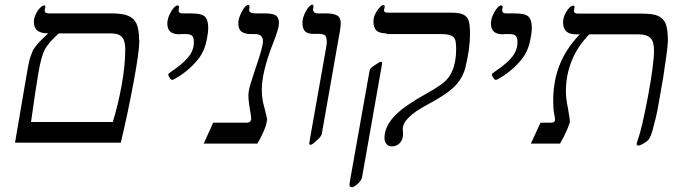

<svg xmlns="http://www.w3.org/2000/svg" viewBox="-20 -610 2912 817"><path d="M572 -438 573 -440Q573 -392 549 -263Q523 -123 494 -3H44L89 -267Q102 -344 107 -360Q112 -376 119 -393Q126 -408 148 -432Q171 -456 185 -468Q154 -468 139 -480Q124 -492 124 -519Q124 -531 132 -549Q140 -566 150 -576Q161 -587 168 -587Q173 -587 173 -582L170 -566Q170 -553 188 -553H453Q501 -553 525 -543Q551 -532 561 -509Q572 -484 572 -438ZM461 -91H460Q483 -166 498 -249Q513 -334 513 -399Q513 -424 507 -439Q501 -454 488 -461Q475 -468 446 -468H230Q185 -427 170 -398Q155 -368 143 -298Q134 -246 112 -91Z M748 -465 745 -464Q719 -464 706 -474Q692 -485 692 -510Q692 -526 700 -545Q708 -563 718 -575Q728 -587 736 -587Q742 -587 742 -579Q740 -571 740 -566Q740 -553 756 -553H792Q837 -553 851 -540Q866 -526 866 -492Q866 -470 859 -438Q852 -404 838 -380Q825 -357 799 -331Q776 -308 746 -288Q719 -270 712 -270Q708 -270 702 -279Q696 -288 696 -294Q698 -298 714 -309Q760 -340 783 -369Q805 -397 805 -431Q805 -450 797 -458Q790 -465 770 -465Z M1117 -97 1115 -96Q1115 -80 1100 -47Q1084 -12 1075 1H847L887 -88H1030Q1049 -88 1049 -107L1047 -124Q1037 -178 1037 -203Q1037 -224 1046 -253Q1049 -263 1057 -287.5Q1065 -312 1069 -324Q1099 -411 1099 -434Q1099 -465 1065 -465H1049Q1021 -465 1007 -476Q994 -486 994 -512Q994 -532 1009 -560Q1024 -589 1036 -589Q1042 -589 1042 -581L1040 -567Q1040 -553 1069 -553H1106Q1140 -553 1154 -544Q1167 -535 1167 -511Q1167 -488 1140 -421Q1094 -302 1094 -228Q1094 -190 1104 -156Q1117 -107 1117 -97Z M1371 -437H1370Q1370 -456 1361 -461Q1351 -466 1333 -466H1313Q1287 -466 1277 -478Q1267 -489 1267 -513Q1267 -536 1282 -563Q1297 -590 1309 -590Q1314 -590 1314 -581Q1312 -573 1312 -569Q1312 -564 1316 -559Q1321 -553 1331 -553H1366Q1400 -553 1415 -544Q1430 -535 1430 -510Q1430 -500 1426 -476L1350 -44Q1349 -33 1336 -20Q1327 -11 1315 -1Q1307 6 1301 6Q1296 6 1296 1L1298 -14L1367 -403Q1371 -424 1371 -437Z M1625 -465V-468Q1593 -468 1581 -481Q1569 -494 1569 -518Q1569 -542 1585 -565Q1602 -589 1612 -589Q1617 -589 1617 -581L1614 -567Q1614 -562 1617 -559Q1620 -556 1634 -556H1901Q1934 -556 1949 -549Q1966 -542 1973 -525Q1980 -510 1980 -465Q1980 -403 1960 -321Q1948 -276 1914 -242Q1880 -208 1803 -167Q1744 -136 1719 -110Q1694 -85 1694 -61L1695 -41Q1695 -16 1682 -2Q1668 13 1648 13Q1632 13 1624 2Q1616 -9 1616 -22Q1616 -96 1715 -163Q1748 -186 1790 -209Q1833 -233 1855 -249Q1921 -292 1921 -401Q1921 -434 1915 -445Q1909 -456 1896 -460Q1881 -465 1854 -465ZM1476 187 1473 185Q1467 185 1467 176L1469 161L1552 -306Q1554 -314 1555 -317Q1557 -320 1572 -331Q1575 -333 1580 -336Q1585 -339 1586 -340Q1592 -344 1594 -345Q1598 -347 1599 -347H1602Q1606 -347 1606 -343L1604 -328L1521 142Q1519 153 1511 163Q1503 173 1491 181Q1480 188 1476 187Z M2125 -465 2122 -464Q2096 -464 2083 -474Q2069 -485 2069 -510Q2069 -526 2077 -545Q2085 -563 2095 -575Q2105 -587 2113 -587Q2119 -587 2119 -579Q2117 -571 2117 -566Q2117 -553 2133 -553H2169Q2214 -553 2228 -540Q2243 -526 2243 -492Q2243 -470 2236 -438Q2229 -404 2215 -380Q2202 -357 2176 -331Q2153 -308 2123 -288Q2096 -270 2089 -270Q2085 -270 2079 -279Q2073 -288 2073 -294Q2075 -298 2091 -309Q2137 -340 2160 -369Q2182 -397 2182 -431Q2182 -450 2174 -458Q2167 -465 2147 -465Z M2697 10 2696 9Q2689 9 2689 3Q2689 -2 2695 -18Q2711 -62 2737 -198Q2763 -337 2763 -396Q2763 -434 2747 -449Q2731 -464 2695 -464H2488Q2438 -414 2413 -352Q2388 -290 2388 -222Q2388 -190 2397 -148Q2405 -102 2405 -94Q2405 -86 2393 -58Q2380 -28 2363 1H2239L2280 -88H2325Q2341 -88 2342 -100Q2342 -107 2338 -126Q2334 -145 2334 -182Q2334 -264 2361 -333Q2388 -402 2447 -464H2430Q2376 -464 2376 -515Q2376 -538 2391 -562Q2406 -586 2420 -586Q2425 -586 2425 -581L2422 -565Q2422 -552 2440 -552H2712Q2760 -552 2781 -542Q2804 -531 2813 -508Q2822 -484 2822 -436Q2822 -422 2816 -376Q2813 -352 2802 -280L2784 -177Q2777 -135 2771 -111Q2764 -83 2756 -53Q2748 -26 2740 -16Q2731 -6 2716 2Q2700 10 2697 10Z"/></svg>

Font: Libra Serif Modern
Style: Italic
Weight: 400
Italic angle: -12°
Designer: Stefan Peev, Context Ltd
Foundry: Stefan Peev, Context Ltd
Version: Version 1.000